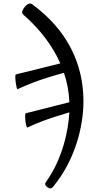

<svg xmlns="http://www.w3.org/2000/svg" viewBox="-20 -765 507 1063"><path d="M132 -59C180 -82 234 -105 364 -143C359 -50 330 109 235 242C226 255 230 262 243 272C253 279 263 282 274 269C401 115 442 -74 442 -204C442 -416 349 -601 160 -740C150 -749 135 -748 118 -728C103 -709 97 -696 109 -684C203 -602 271 -511 314 -414L68 -353C59 -351 71 -268 77 -271C129 -295 186 -321 334 -362C352 -309 362 -254 364 -199L123 -138C114 -136 123 -55 132 -59Z"/></svg>

Font: Junicode Two Beta SemiCondensed Medium
Style: Italic
Weight: 500
Width: 4
Italic angle: -10°
Version: Version 1.063